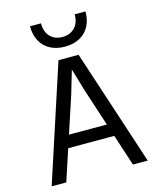

<svg xmlns="http://www.w3.org/2000/svg" viewBox="-134 -1024 918 1116"><g transform="rotate(-15 325.0 -465.5)"><path d="M139 -189V-264H518V-189ZM264 -698H385L614 0H525L367 -484L325 -625L283 -483L124 0H36ZM322 -764Q271 -764 233.5 -784Q196 -804 175.5 -841.5Q155 -879 155 -931H221Q221 -879 249 -850.5Q277 -822 322 -822Q367 -822 395.5 -850.5Q424 -879 424 -931H489Q489 -879 468.5 -841.5Q448 -804 410.5 -784Q373 -764 322 -764Z"/></g></svg>

Font: Azeret Mono Thin Light
Style: Regular
Weight: 300
Version: Version 1.002